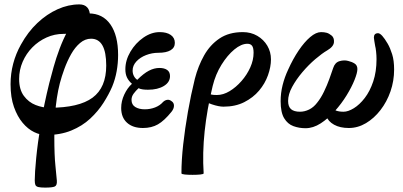

<svg xmlns="http://www.w3.org/2000/svg" viewBox="-20 -571 1833 873"><path d="M185 282Q165 282 154.5 279.5Q144 277 141 270Q138 263 138 249Q138 216 144.5 148.5Q151 81 165.5 -7.5Q180 -96 204 -193Q212 -224 223.5 -265.5Q235 -307 251 -349.5Q267 -392 286.5 -428.5Q306 -465 330 -487.5Q354 -510 383 -510Q447 -510 482 -460Q517 -410 517 -321Q517 -284 510.5 -247.5Q504 -211 490 -177Q475 -142 450.5 -103.5Q426 -65 390 -31.5Q354 2 304 22.5Q254 43 188 43Q163 43 135 29.5Q107 16 83 -12.5Q59 -41 43.5 -84.5Q28 -128 28 -188Q28 -236 40 -281.5Q52 -327 75 -368Q107 -426 150 -466.5Q193 -507 242 -529Q291 -551 341 -551Q364 -551 376.5 -537.5Q389 -524 389 -498Q389 -461 356.5 -439Q324 -417 269 -417Q228 -417 191.5 -400.5Q155 -384 127 -355.5Q99 -327 83 -290Q67 -253 67 -212Q67 -164 88.5 -135Q110 -106 142 -93.5Q174 -81 205 -81Q339 -81 401 -127Q463 -173 463 -273Q463 -395 394 -395Q367 -395 344 -375.5Q321 -356 303.5 -325Q286 -294 273 -258.5Q260 -223 252 -192Q244 -161 238.5 -125Q233 -89 230 -45Q227 -1 227 53Q227 136 232 182.5Q237 229 238.5 250.5Q240 272 229 277Q218 282 185 282Z M630 11Q584 11 557.5 -13Q531 -37 531 -80Q531 -111 545 -141Q559 -171 580 -190Q565 -203 557.5 -218.5Q550 -234 550 -256Q550 -297 573 -336Q596 -375 632 -400Q668 -425 706 -425Q738 -425 756.5 -412Q775 -399 775 -376Q775 -354 755.5 -342.5Q736 -331 700 -331Q671 -331 644 -320.5Q617 -310 600 -291.5Q583 -273 583 -250Q583 -237 588.5 -226Q594 -215 604 -208Q633 -237 657 -249.5Q681 -262 705 -262Q727 -262 740 -253Q753 -244 753 -225Q753 -197 725 -180Q697 -163 653 -163Q640 -163 629 -164.5Q618 -166 610 -170Q597 -158 587.5 -145Q578 -132 578 -117Q578 -95 595 -84.5Q612 -74 638 -74Q663 -74 685 -82.5Q707 -91 721 -107Q729 -115 739.5 -117Q750 -119 760 -111Q771 -104 771 -90.5Q771 -77 760 -63Q727 -22 698 -5.5Q669 11 630 11Z M805 217Q805 157 813 85.5Q821 14 834.5 -63Q848 -140 866 -213Q881 -271 908 -319Q935 -367 978 -396Q1021 -425 1084 -425Q1121 -425 1150 -408Q1179 -391 1195.5 -363Q1212 -335 1212 -301Q1212 -267 1198.5 -229Q1185 -191 1158 -159Q1131 -127 1090.5 -106.5Q1050 -86 996 -86Q975 -86 943.5 -96.5Q912 -107 888 -126L920 -154Q931 -144 939 -141.5Q947 -139 966 -139Q995 -139 1024 -156.5Q1053 -174 1078 -202.5Q1103 -231 1118 -264.5Q1133 -298 1133 -331Q1133 -354 1126 -363Q1119 -372 1105 -372Q1077 -372 1045.5 -346Q1014 -320 987 -276.5Q960 -233 947 -180Q921 -73 910.5 26Q900 125 906 217Q906 221 890.5 222.5Q875 224 855.5 224Q836 224 820.5 222.5Q805 221 805 217Z M1369 12Q1340 12 1314 2.5Q1288 -7 1272 -33.5Q1256 -60 1256 -111Q1256 -148 1265 -184Q1274 -220 1290 -254Q1312 -303 1338 -341.5Q1364 -380 1390.5 -402.5Q1417 -425 1440 -425Q1454 -425 1465 -422Q1476 -419 1487 -410Q1500 -400 1498.5 -379.5Q1497 -359 1468 -342Q1444 -328 1413.5 -302Q1383 -276 1355 -243Q1327 -210 1308.5 -176Q1290 -142 1290 -112Q1290 -86 1303.5 -74.5Q1317 -63 1344 -63Q1365 -63 1385.5 -73Q1406 -83 1422 -104Q1439 -125 1453 -154Q1467 -183 1477.5 -212Q1488 -241 1495 -262Q1503 -287 1524 -293Q1545 -299 1563 -294Q1580 -290 1592.5 -282Q1605 -274 1605 -257Q1605 -240 1592 -207.5Q1579 -175 1556 -137.5Q1533 -100 1502.5 -66Q1472 -32 1438 -10Q1404 12 1369 12ZM1566 11Q1526 11 1499 -4Q1472 -19 1464 -43L1488 -83Q1502 -63 1542 -63Q1563 -63 1589 -79Q1615 -95 1638.5 -125.5Q1662 -156 1677 -200.5Q1692 -245 1692 -302Q1692 -319 1690 -337Q1688 -355 1686 -361Q1684 -373 1682 -384.5Q1680 -396 1680 -400Q1680 -420 1699 -420Q1707 -420 1718 -408Q1729 -396 1743 -372Q1754 -353 1763 -324.5Q1772 -296 1772 -255Q1772 -203 1755.5 -155.5Q1739 -108 1710 -70.5Q1681 -33 1644 -11Q1607 11 1566 11Z"/></svg>

Font: Junicode VF
Style: Italic
Weight: 400
Italic angle: -11°
Designer: Peter S. Baker
Version: Version 2.209